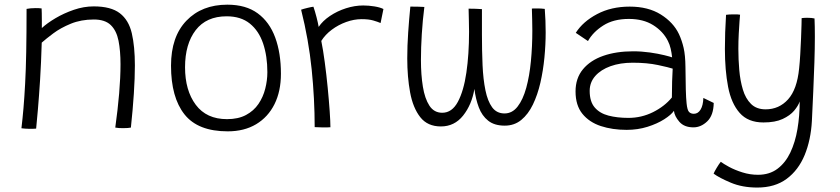

<svg xmlns="http://www.w3.org/2000/svg" viewBox="-20 -558 3684 842"><path d="M138.5 6Q132.5 6.5 125 6.8Q117.5 7 110 7Q101 7 90.8 6.2Q80.5 5.5 74 4.5Q79 -37.5 83 -84.2Q87 -131 90.2 -190.8Q93.5 -250.5 95 -330.5Q96.5 -410.5 96.5 -519Q104 -520.5 114.2 -521.5Q124.5 -522.5 136.5 -522.5Q143 -522.5 150.2 -522.2Q157.5 -522 162.5 -521Q163 -515 163.2 -499.8Q163.5 -484.5 163.5 -466.8Q163.5 -449 163.5 -435Q186 -456 223 -478Q260 -500 303.8 -515Q347.5 -530 391 -530Q466.5 -530 505.5 -500Q544.5 -470 558 -412.2Q571.5 -354.5 571.5 -271Q571.5 -217 567 -147.5Q562.5 -78 554 1.5Q543 4 520 4Q510.5 4 501.5 3.5Q492.5 3 485.5 1.5Q496.5 -77 502.5 -147.8Q508.5 -218.5 508.5 -276Q508.5 -335 499.8 -379.2Q491 -423.5 465.8 -448Q440.5 -472.5 391.5 -472.5Q335.5 -472.5 290.5 -454Q245.5 -435.5 213.5 -411.5Q181.5 -387.5 163 -371Q160.5 -283 155.8 -208Q151 -133 146.2 -77.8Q141.5 -22.5 138.5 6Z M978.5 18Q848 18 789 -56.5Q730 -131 730 -270Q730 -397 797.5 -467.2Q865 -537.5 977 -537.5Q1058.5 -537.5 1110.2 -499.5Q1162 -461.5 1187 -393.2Q1212 -325 1212 -234.5Q1212 -158 1183.8 -101.2Q1155.5 -44.5 1103.2 -13.2Q1051 18 978.5 18ZM975.5 -35.5Q1025 -35.5 1059 -53.8Q1093 -72 1113.5 -102.2Q1134 -132.5 1143.2 -169Q1152.5 -205.5 1152.5 -241.5Q1152.5 -312 1133.8 -367.5Q1115 -423 1075.5 -454.8Q1036 -486.5 974 -486.5Q885 -486.5 838.2 -425.8Q791.5 -365 791.5 -263Q791.5 -161.5 838.5 -98.5Q885.5 -35.5 975.5 -35.5Z M1377.5 -440Q1395 -466.5 1427 -488Q1459 -509.5 1497.5 -521.8Q1536 -534 1573 -534Q1596.5 -534 1621.5 -530Q1646.5 -526 1661.5 -518.5L1649 -457Q1636.5 -462.5 1616.8 -468.2Q1597 -474 1566 -474Q1532.5 -474 1498 -461.5Q1463.5 -449 1434.8 -427.5Q1406 -406 1389 -378.5Q1397 -339.5 1404.2 -285.2Q1411.5 -231 1417 -174.5Q1422.5 -118 1425.8 -71Q1429 -24 1429 0Q1416.5 1 1395.8 0.8Q1375 0.5 1360 -0.5Q1360 -124.5 1346.8 -254.2Q1333.5 -384 1300.5 -515.5Q1310 -519 1328.8 -523.5Q1347.5 -528 1354.5 -528.5Q1361 -510 1368 -483Q1375 -456 1377.5 -440Z M1913.5 -3.5Q1855 -3.5 1823 -44.2Q1791 -85 1778.5 -152.8Q1766 -220.5 1766 -302Q1766 -357 1770 -415.2Q1774 -473.5 1779.5 -529Q1791 -529 1810 -528.8Q1829 -528.5 1841 -527.5Q1833.5 -469.5 1829.8 -409.5Q1826 -349.5 1826 -294.5Q1826 -230 1834.5 -177.8Q1843 -125.5 1863.2 -94.5Q1883.5 -63.5 1919.5 -63.5Q1962 -63.5 1987.8 -111.2Q2013.5 -159 2025.2 -239.2Q2037 -319.5 2037 -418.5Q2037 -439 2036.2 -469Q2035.5 -499 2035 -520Q2045.5 -520 2065 -519.5Q2084.5 -519 2093.5 -518V-406Q2093.5 -335 2096.2 -272.5Q2099 -210 2108.8 -162.2Q2118.5 -114.5 2138.2 -87.5Q2158 -60.5 2192.5 -60.5Q2226.5 -60.5 2250 -90.8Q2273.5 -121 2287.8 -172.8Q2302 -224.5 2308.2 -289.5Q2314.5 -354.5 2314.5 -423.5Q2314.5 -441 2313.8 -471.8Q2313 -502.5 2312.5 -520.5Q2318.5 -521 2324.8 -521Q2331 -521 2337.5 -521Q2353 -521 2369 -519Q2371 -495 2372 -467.5Q2373 -440 2373 -416Q2373 -362.5 2367.5 -305.5Q2362 -248.5 2349.8 -195.2Q2337.5 -142 2317 -99.5Q2296.5 -57 2266 -32Q2235.5 -7 2193.5 -7Q2148 -7 2120.8 -28.8Q2093.5 -50.5 2079.8 -87Q2066 -123.5 2060.5 -168Q2049 -99 2011 -51.2Q1973 -3.5 1913.5 -3.5Z M2728 11.5Q2665.5 11.5 2614.8 -5.2Q2564 -22 2534 -59Q2504 -96 2504 -157Q2504 -215 2536.5 -254.2Q2569 -293.5 2625.8 -313.2Q2682.5 -333 2756.5 -333Q2794 -333 2830.5 -327.8Q2867 -322.5 2893.2 -316Q2919.5 -309.5 2927.5 -306.5Q2925.5 -326 2921.2 -344.5Q2917 -363 2909 -378.5Q2888 -420.5 2844.5 -447.8Q2801 -475 2738 -475Q2670.5 -475 2625.5 -446.2Q2580.5 -417.5 2558.5 -378L2505 -414Q2536.5 -463.5 2598.5 -496.2Q2660.5 -529 2741.5 -529Q2822.5 -529 2877.8 -494.5Q2933 -460 2957.5 -408.5Q2970.5 -380.5 2978 -348Q2985.5 -315.5 2986 -264Q2986.5 -204.5 2987.5 -166.2Q2988.5 -128 2991 -104.5Q2994 -75 3001.8 -67Q3009.5 -59 3023 -59Q3041 -59 3052.2 -77.2Q3063.5 -95.5 3064.5 -128.5L3110 -106.5Q3109 -52 3081.5 -25.8Q3054 0.5 3021 0.5Q2980.5 0.5 2959.2 -24Q2938 -48.5 2935.5 -72Q2923.5 -54.5 2893 -35Q2862.5 -15.5 2819.8 -2Q2777 11.5 2728 11.5ZM2736 -41Q2793 -41 2843.8 -66.2Q2894.5 -91.5 2926.5 -130.5Q2926.5 -171 2927.5 -200.8Q2928.5 -230.5 2930 -257Q2913.5 -262.5 2865.5 -272.8Q2817.5 -283 2754.5 -283Q2700 -283 2657.5 -267.8Q2615 -252.5 2590.5 -224.8Q2566 -197 2566 -159.5Q2566 -112.5 2588 -86.8Q2610 -61 2648.5 -51Q2687 -41 2736 -41Z M3301 264.5Q3235.5 264.5 3185 243.2Q3134.5 222 3109.5 203.5Q3112.5 195.5 3123 178Q3133.5 160.5 3141 151.5Q3152 160 3177.2 173.8Q3202.5 187.5 3235.8 198Q3269 208.5 3304 208.5Q3354.5 208.5 3389.5 182.2Q3424.5 156 3446 110.8Q3467.5 65.5 3477.2 7.8Q3487 -50 3487 -113Q3480.5 -94 3462.8 -72.8Q3445 -51.5 3412.2 -36.2Q3379.5 -21 3328 -21Q3260.5 -21 3223.8 -62.8Q3187 -104.5 3173 -177.2Q3159 -250 3159 -343Q3159 -378.5 3160.2 -416Q3161.5 -453.5 3164 -493Q3169 -494 3178.2 -494.5Q3187.5 -495 3197.5 -495Q3206 -495 3214 -494.8Q3222 -494.5 3225.5 -493.5Q3225 -488.5 3223.2 -466Q3221.5 -443.5 3219.8 -411Q3218 -378.5 3218 -343.5Q3218 -298 3222 -251.2Q3226 -204.5 3237.8 -165.2Q3249.5 -126 3273.5 -102.2Q3297.5 -78.5 3337.5 -78.5Q3396.5 -78.5 3436 -122.2Q3475.5 -166 3484.5 -258Q3487.5 -285 3489.5 -320.8Q3491.5 -356.5 3493 -391.2Q3494.5 -426 3495 -450.2Q3495.5 -474.5 3495.5 -478.5Q3506 -480 3520 -480Q3540 -480 3552 -477Q3553.5 -444.5 3553.5 -396.5Q3553.5 -347 3551.5 -285.2Q3549.5 -223.5 3546.5 -157Q3543.5 -90.5 3540.5 -28Q3536 55.5 3508.8 121.8Q3481.5 188 3430 226.2Q3378.5 264.5 3301 264.5Z"/></svg>

Font: Grandstander ExtraLight
Style: Regular
Weight: 200
Designer: Tyler Finck
Foundry: Etcetera Type Co
Version: Version 1.200; ttfautohint (v1.8.3)